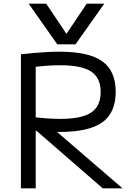

<svg xmlns="http://www.w3.org/2000/svg" viewBox="-20 -1020 721 1040"><path d="M135.3 -1000H230.4L339 -838.1H341L449.6 -1000H544.7L389.1 -780H290.3ZM93.3 -726Q128.6 -730.3 164.8 -733.3Q201 -736.3 236.5 -738.2Q272 -740 302.3 -740Q461 -740 533.8 -688.2Q606.7 -636.3 606.7 -522.6Q606.7 -409 533.8 -357.1Q461 -305.3 302.3 -305.3Q263 -305.3 216.8 -308.3Q170.7 -311.3 121.3 -316.3L135 -389Q190.7 -382 230.5 -379Q270.3 -376 305.7 -376Q422.3 -376 473.8 -410.5Q525.3 -445 525.3 -521.3Q525.3 -598.3 473.8 -632.4Q422.3 -666.6 305.7 -666.6Q270.3 -666.6 229.7 -663.6Q189 -660.6 132.4 -653.3L173.4 -697.3V0H93.3ZM536.3 0 132.4 -351H236.1L643.4 0Z"/></svg>

Font: M PLUS 2 Thin
Style: Regular
Weight: 100
Designer: Coji Morishita
Foundry: UNDERFOREST DESIGN
Version: Version 1.001